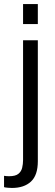

<svg xmlns="http://www.w3.org/2000/svg" viewBox="-37 -777 270 949"><path d="M22 152Q15 152 2 151Q-11 150 -17 148V92Q-14 93 -4.5 93.5Q5 94 8 94Q39 94 53.5 82.5Q68 71 72.5 52.5Q77 34 77 14V-578H150V20Q150 89 116 120.5Q82 152 22 152ZM77 -658V-757H150V-658Z"/></svg>

Font: Oswald Light
Style: Regular
Weight: 300
Designer: Vernon Adams
Foundry: Vernon Adams
Version: Version 4.103;gftools[0.9.33.dev8+g029e19f]